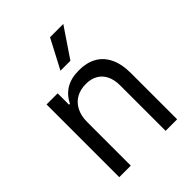

<svg xmlns="http://www.w3.org/2000/svg" viewBox="-216 -876 990 990"><g transform="rotate(-45 278.5 -381.5)"><path d="M151.4 0H67.4V-530.3H148.4V-447.3H155.3Q175.8 -490.2 213.9 -513.7Q252 -537.1 310.5 -537.1Q365.2 -537.1 405.3 -515.1Q445.3 -493.2 467.3 -448.2Q489.3 -403.3 489.3 -336.9V0H405.3V-331.1Q405.3 -372.1 391.1 -401.4Q377 -430.7 350.1 -446.3Q323.2 -461.9 285.2 -461.9Q246.1 -461.9 215.8 -445.3Q185.5 -428.7 168.5 -396Q151.4 -363.3 151.4 -318.4ZM325.2 -762.7H421.9L313.5 -602.5H241.2Z"/></g></svg>

Font: Pretendard GOV Variable
Style: Regular
Weight: 400
Designer: Base glyphs from Inter by Rasmus Andersson; Hangul glyphs from Noto Sans CJK(Source Han Sans) by Jang Soo-young and Kang
Foundry: Kil Hyung-jin
Version: Version 1.307;Glyphs 3.2 (3192)